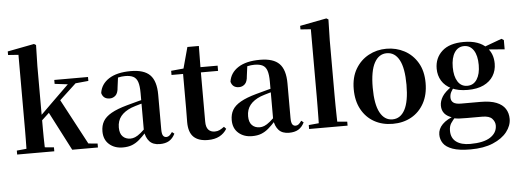

<svg xmlns="http://www.w3.org/2000/svg" viewBox="-61 -1004 3909 1447"><g transform="rotate(-5 1893.0 -280.0)"><path d="M36.9 0V-29.9L142.8 -40.2H206.6L317.8 -29.9V0ZM109.1 0Q110.1 -18.1 110.6 -47.2Q111.1 -76.3 111.6 -110.2Q112.1 -144.1 112.1 -176.8Q112.1 -209.5 112.1 -234.8V-747.8L34 -753.3V-780.3L235.6 -819L250.6 -810L246.8 -650.9V-240.9Q246.8 -213.4 246.8 -179.5Q246.8 -145.6 247.3 -110.9Q247.8 -76.3 248.7 -47.2Q249.6 -18.1 250.6 0ZM177.7 -176.5V-220.2H183.6L343.8 -377.6L505.8 -535.7H564.2ZM453.4 0 298.1 -300.5 392.2 -386.5 578.7 -36.2 648 -29.9V0ZM364.5 -506V-535.7H619.7V-506L503.4 -494.8L482.5 -491.8Z M835.6 16.2Q773.2 16.2 732.8 -19.4Q692.3 -54.9 692.3 -117.6Q692.3 -161.2 711 -193.6Q729.7 -226.1 774.1 -251.5Q818.6 -277 894.4 -297.9Q933.8 -309.4 983.4 -322Q1033 -334.6 1073 -344.4V-318.9Q1033 -308.9 993 -297.6Q952.9 -286.4 926.1 -276.7Q872.3 -254.9 845.1 -220.6Q817.8 -186.4 817.8 -135.9Q817.8 -90.4 840.1 -67.9Q862.3 -45.3 899 -45.3Q915.3 -45.3 933.7 -52.6Q952.1 -59.9 976.4 -79.7Q1000.8 -99.4 1034.3 -135.5L1049.8 -82.4H1014.7Q985.6 -50.6 960.2 -28.7Q934.7 -6.8 905.4 4.7Q876 16.2 835.6 16.2ZM1115.1 15.2Q1063.6 15.2 1036.9 -14.2Q1010.2 -43.6 1003.9 -94V-96.5V-381.4Q1003.9 -434.7 993.8 -464.5Q983.7 -494.3 960.6 -506.3Q937.5 -518.3 899 -518.3Q873.4 -518.3 846.3 -512.2Q819.2 -506.1 782.8 -491.2L845.1 -516.3L834.9 -439.2Q832.3 -395.9 813.6 -378Q794.8 -360.2 769.3 -360.2Q720.1 -360.2 708.2 -406.5Q717.9 -473.5 778.4 -512.7Q838.9 -551.9 944.1 -551.9Q1044.4 -551.9 1089.7 -505.9Q1135.1 -459.8 1135.1 -356.2V-94.8Q1135.1 -60.3 1143.8 -47Q1152.6 -33.8 1168.7 -33.8Q1180.3 -33.8 1190.3 -40.9Q1200.3 -48.1 1213.7 -67.2L1230.9 -53.4Q1213 -17.5 1185.2 -1.1Q1157.4 15.2 1115.1 15.2Z M1403.4 -496.1V-535.7H1600.2V-496.1ZM1479.1 16.2Q1407.7 16.2 1371.1 -19.3Q1334.5 -54.8 1334.5 -131.7Q1334.5 -159.8 1335 -182.4Q1335.5 -205 1335.5 -234.7V-496.1H1248V-527.5L1357.7 -538L1339.1 -525.2L1385.5 -695.8H1472.3L1470.2 -519.3V-508.7V-123.8Q1470.2 -81.6 1487.7 -62.3Q1505.2 -43 1536.3 -43Q1556.4 -43 1572 -50.4Q1587.7 -57.9 1607.7 -72.5L1623.2 -56Q1601.7 -21.1 1566.3 -2.5Q1530.9 16.2 1479.1 16.2Z M1813.6 16.2Q1751.2 16.2 1710.8 -19.4Q1670.3 -54.9 1670.3 -117.6Q1670.3 -161.2 1689 -193.6Q1707.7 -226.1 1752.1 -251.5Q1796.6 -277 1872.4 -297.9Q1911.8 -309.4 1961.4 -322Q2011 -334.6 2051 -344.4V-318.9Q2011 -308.9 1971 -297.6Q1930.9 -286.4 1904.1 -276.7Q1850.3 -254.9 1823.1 -220.6Q1795.8 -186.4 1795.8 -135.9Q1795.8 -90.4 1818.1 -67.9Q1840.3 -45.3 1877 -45.3Q1893.3 -45.3 1911.7 -52.6Q1930.1 -59.9 1954.4 -79.7Q1978.8 -99.4 2012.3 -135.5L2027.8 -82.4H1992.7Q1963.6 -50.6 1938.2 -28.7Q1912.7 -6.8 1883.4 4.7Q1854 16.2 1813.6 16.2ZM2093.1 15.2Q2041.6 15.2 2014.9 -14.2Q1988.2 -43.6 1981.9 -94V-96.5V-381.4Q1981.9 -434.7 1971.8 -464.5Q1961.7 -494.3 1938.6 -506.3Q1915.5 -518.3 1877 -518.3Q1851.4 -518.3 1824.3 -512.2Q1797.2 -506.1 1760.8 -491.2L1823.1 -516.3L1812.9 -439.2Q1810.3 -395.9 1791.6 -378Q1772.8 -360.2 1747.3 -360.2Q1698.1 -360.2 1686.2 -406.5Q1695.9 -473.5 1756.4 -512.7Q1816.9 -551.9 1922.1 -551.9Q2022.4 -551.9 2067.7 -505.9Q2113.1 -459.8 2113.1 -356.2V-94.8Q2113.1 -60.3 2121.8 -47Q2130.6 -33.8 2146.7 -33.8Q2158.3 -33.8 2168.3 -40.9Q2178.3 -48.1 2191.7 -67.2L2208.9 -53.4Q2191 -17.5 2163.2 -1.1Q2135.4 15.2 2093.1 15.2Z M2245.5 0V-29.9L2357.2 -40.2H2420L2536.6 -29.9V0ZM2321.1 0Q2322.1 -35.1 2322.6 -75.2Q2323.1 -115.3 2323.6 -156.4Q2324.1 -197.6 2324.1 -234.8V-747.8L2246 -753.3V-780.3L2447.6 -819L2462.6 -810L2458.8 -650.9V-234.8Q2458.8 -197.6 2459.3 -156.4Q2459.8 -115.3 2460.7 -75.2Q2461.6 -35.1 2462.6 0Z M2878 16.2Q2798.7 16.2 2737.5 -18.3Q2676.3 -52.8 2641.5 -117Q2606.6 -181.2 2606.6 -269.8Q2606.6 -359.1 2643.8 -422Q2681 -484.9 2742.9 -518.4Q2804.8 -551.9 2878 -551.9Q2952.1 -551.9 3014.1 -518.8Q3076 -485.6 3113.2 -422.7Q3150.4 -359.8 3150.4 -269.8Q3150.4 -180.5 3115 -116.3Q3079.6 -52 3018.4 -17.9Q2957.2 16.2 2878 16.2ZM2878 -17.5Q2939 -17.5 2972.4 -80.1Q3005.7 -142.6 3005.7 -268.1Q3005.7 -394.2 2972.4 -456.1Q2939 -518 2878 -518Q2817.7 -518 2784 -456.1Q2750.2 -394.2 2750.2 -268.1Q2750.2 -142.6 2784 -80.1Q2817.7 -17.5 2878 -17.5Z M3444.8 259.3Q3358.7 259.3 3309.2 241.5Q3259.8 223.8 3239.5 193.9Q3219.2 164.1 3219.2 128Q3219.2 85.1 3253.1 50.6Q3286.9 16.2 3355.3 -7.2L3358.4 -0.8Q3330.7 27 3316.3 49.7Q3301.9 72.4 3301.9 106.1Q3301.9 160.8 3339.7 189.4Q3377.5 218 3445.1 218Q3547.2 218 3598.3 184.5Q3649.4 151 3649.4 95.5Q3649.4 68.3 3628.4 44.8Q3607.4 21.2 3552.8 21.2H3437.7Q3399.6 21.2 3376.6 19.9Q3353.7 18.5 3332.4 11.6V8.1Q3250.1 -15.7 3250.1 -88.6Q3250.1 -123.2 3271.3 -157.2Q3292.5 -191.1 3346.2 -227.3V-236.3L3365.8 -226.5Q3346.3 -202.1 3336.8 -184.1Q3327.3 -166 3327.3 -143Q3327.3 -118.4 3344.9 -104.7Q3362.6 -91 3402.8 -91H3549.1Q3624.5 -91 3670.2 -72.5Q3715.8 -54 3736.9 -21.1Q3757.9 11.8 3757.9 55.3Q3757.9 106.6 3721.4 153.4Q3685 200.2 3615 229.8Q3545 259.3 3444.8 259.3ZM3462.3 -189.2Q3390.3 -189.2 3341.3 -212.6Q3292.4 -236.1 3267.6 -276.7Q3242.8 -317.3 3242.8 -369.1Q3242.8 -449.4 3298.6 -500.6Q3354.5 -551.9 3463.1 -551.9Q3521.8 -551.9 3564.7 -536.6Q3607.6 -521.4 3633.6 -494L3637.7 -489.8Q3681.9 -443.3 3681.9 -369.1Q3681.9 -317.3 3656.9 -276.7Q3632 -236.1 3583.4 -212.6Q3534.8 -189.2 3462.3 -189.2ZM3462.1 -220.4Q3509.1 -220.4 3535.1 -260.8Q3561.1 -301.2 3561.1 -369.4Q3561.1 -441.2 3534.8 -481Q3508.4 -520.7 3463.3 -520.7Q3417 -520.7 3390.8 -480.5Q3364.5 -440.2 3364.5 -369.1Q3364.5 -300.9 3389.9 -260.6Q3415.3 -220.4 3462.1 -220.4ZM3600.2 -482.9V-498.4H3606.2L3748.6 -550.8L3766 -539.8V-469.9Z"/></g></svg>

Font: Noto Serif KR
Style: Regular
Weight: 200
Designer: Ryoko NISHIZUKA 西塚涼子 (kana & ideographs); Frank Grießhammer (Latin, Greek & Cyrillic); Wenlong ZHANG 张文龙 (bopomofo); San
Foundry: Adobe
Version: Version 2.001;hotconv 1.1.0;makeotfexe 2.6.0